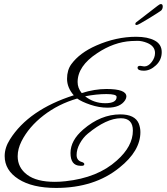

<svg xmlns="http://www.w3.org/2000/svg" viewBox="-20 -845 821 945"><path d="M504 -407Q602 -407 602 -370Q602 -362 596 -352Q572 -315 509 -315Q468 -315 425 -329.5Q382 -344 360 -360Q267 -333 194.5 -277Q122 -221 86 -150Q67 -112 67 -76Q67 -20 113.5 15Q160 50 250 50Q275 50 302 47Q461 30 555 -55Q634 -125 634 -202Q634 -263 575 -263Q504 -263 412 -187Q389 -168 373 -139Q357 -110 357 -82Q357 -54 385 -47Q395 -43 395 -37Q395 -27 375 -29Q327 -30 327 -92Q327 -154 390 -208Q476 -282 572 -282Q644 -282 663 -237Q671 -216 671 -195Q671 -102 568 -20Q445 80 256 80Q139 80 71 36.5Q3 -7 3 -77Q3 -118 29 -159Q121 -305 343 -376Q310 -414 310 -457Q310 -500 331 -529Q372 -585 454 -621Q552 -664 650 -664Q707 -664 741.5 -645.5Q776 -627 776 -588.5Q776 -550 747.5 -523.5Q719 -497 688 -497Q657 -497 657 -512Q657 -521 670 -521L690 -518Q710 -518 726.5 -539.5Q743 -561 743 -584Q743 -618 704 -634Q679 -644 657 -644Q635 -644 626 -643Q540 -638 458 -583Q362 -520 362 -441Q362 -412 382 -387Q446 -407 504 -407ZM399 -371Q442 -337 498 -337Q554 -337 554 -368Q554 -382 504 -382Q454 -382 399 -371ZM650 -735 755 -816Q766 -825 772 -825Q781 -825 781 -813Q781 -801 773 -793Q764 -786 712 -754Q660 -722 653 -722Q646 -722 646 -727Q646 -732 650 -735Z"/></svg>

Font: Alex Brush
Style: Regular
Weight: 400
Designer: Robert E. Leuschke
Foundry: Robert E. Leuschke
Version: Version 1.003